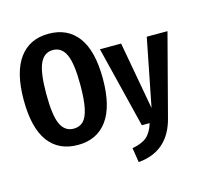

<svg xmlns="http://www.w3.org/2000/svg" viewBox="-127 -848 1272 1208"><g transform="rotate(-15 509.0 -244.5)"><path d="M548 -346Q548 -166 481 -75Q414 16 290 16Q165 16 98.5 -74Q32 -164 32 -346Q32 -525 99 -616.5Q166 -708 290 -708Q414 -708 481 -618Q548 -528 548 -346ZM179 -346Q179 -205 206 -147.5Q233 -90 290 -90Q329 -90 353 -114Q377 -138 389 -194Q401 -250 401 -346Q401 -485 374 -543.5Q347 -602 290 -602Q233 -602 206 -543.5Q179 -485 179 -346ZM879 1Q827 202 630 219L615 124Q678 113 710 85.5Q742 58 760 0H709L578 -530H716L796 -89L883 -530H1018Z"/></g></svg>

Font: Fira Sans Compressed SemiBold
Style: Regular
Weight: 600
Width: 1
Designer: bBox Type GmbH & Carrois Corporate GbR & Edenspiekermann AG
Foundry: bBox Type GmbH & Carrois Corporate GbR & Edenspiekermann AG
Version: Version 4.301